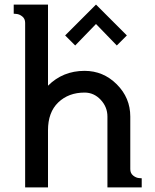

<svg xmlns="http://www.w3.org/2000/svg" viewBox="-20 -820 680 840"><path d="M190 -800V-445Q255 -510 350 -510Q432 -510 491 -451Q550 -392 550 -310V-80Q550 -62 562.5 -52Q575 -42 588 -41L600 -40V0H450V-310Q450 -352 420.5 -383.5Q391 -415 350 -415Q280 -415 235 -372Q190 -329 190 -250V0H90V-720Q90 -738 77.5 -748Q65 -758 52 -759L40 -760V-800ZM535 -665 491 -621 400 -715 309 -621 265 -665 400 -800Z"/></svg>

Font: Laverick
Style: Regular
Weight: 400
Designer: Daniel Pimley
Foundry: Daniel Pimley
Version: Version 1.000;PS 001.001;hotconv 1.0.56